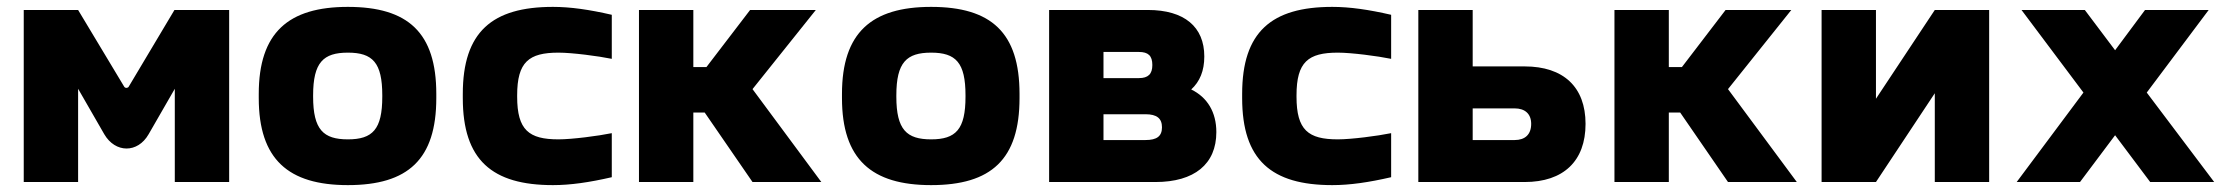

<svg xmlns="http://www.w3.org/2000/svg" viewBox="-20 -529 6486 558"><path d="M49 -500V0H207V-271L283 -139C315 -84 380 -83 412 -139L488 -271V0H646V-500H487L354 -277C352 -273 344 -272 341 -277L207 -500Z M732 -256V-244C732 -66 818 9 991 9C1166 9 1248 -66 1248 -244V-256C1248 -434 1166 -509 991 -509C818 -509 732 -434 732 -256ZM890 -248V-252C890 -348 920 -376 991 -376C1063 -376 1091 -347 1091 -252V-248C1091 -153 1063 -124 991 -124C920 -124 890 -152 890 -248Z M1325 -256V-244C1325 -64 1410 9 1587 9C1638 9 1693 1 1758 -14V-142C1719 -134 1643 -124 1603 -124C1517 -124 1483 -151 1483 -248V-252C1483 -349 1517 -376 1603 -376C1643 -376 1719 -366 1758 -358V-486C1693 -501 1638 -509 1587 -509C1410 -509 1325 -436 1325 -256Z M1837 -500V0H1995V-202H2028L2167 0H2367L2167 -270L2351 -500H2160L2033 -334H1995V-500Z M2427 -256V-244C2427 -66 2513 9 2686 9C2861 9 2943 -66 2943 -244V-256C2943 -434 2861 -509 2686 -509C2513 -509 2427 -434 2427 -256ZM2585 -248V-252C2585 -348 2615 -376 2686 -376C2758 -376 2786 -347 2786 -252V-248C2786 -153 2758 -124 2686 -124C2615 -124 2585 -152 2585 -248Z M3029 0H3338C3451 0 3515 -52 3515 -145C3515 -203 3489 -246 3442 -269C3467 -292 3480 -323 3480 -365C3480 -451 3422 -500 3316 -500H3029ZM3187 -122V-197H3309C3342 -197 3357 -185 3357 -159C3357 -133 3342 -122 3309 -122ZM3187 -302V-378H3290C3317 -378 3329 -367 3329 -340C3329 -314 3317 -302 3290 -302Z M3590 -256V-244C3590 -64 3675 9 3852 9C3903 9 3958 1 4023 -14V-142C3984 -134 3908 -124 3868 -124C3782 -124 3748 -151 3748 -248V-252C3748 -349 3782 -376 3868 -376C3908 -376 3984 -366 4023 -358V-486C3958 -501 3903 -509 3852 -509C3675 -509 3590 -436 3590 -256Z M4102 0H4411C4524 0 4588 -61 4588 -169C4588 -276 4524 -336 4411 -336H4260V-500H4102ZM4260 -122V-214H4382C4412 -214 4430 -198 4430 -169C4430 -138 4412 -122 4382 -122Z M4672 -500V0H4830V-202H4863L5002 0H5202L5002 -270L5186 -500H4995L4868 -334H4830V-500Z M5274 0H5432L5603 -258V0H5761V-500H5603L5432 -242V-500H5274Z M5855 -500 6035 -260 5841 0H6025L6127 -136L6229 0H6415L6219 -260L6399 -500H6214L6127 -383L6039 -500Z"/></svg>

Font: LT Wave Text Black
Style: Regular
Weight: 900
Designer: Daniel Lyons
Version: Version 2.5 (Glyphs App)